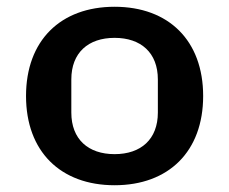

<svg xmlns="http://www.w3.org/2000/svg" viewBox="-20 -536 678 568"><path d="M319 12C479 12 581 -88 581 -252C581 -416 479 -516 319 -516C159 -516 57 -416 57 -252C57 -88 159 12 319 12ZM319 -80C241 -80 191 -124 191 -203V-301C191 -380 241 -424 319 -424C397 -424 447 -380 447 -301V-203C447 -124 397 -80 319 -80Z"/></svg>

Font: IBM Plex Thai Looped SemiBold
Style: Regular
Weight: 600
Designer: Mike Abbink, Paul van der Laan, Pieter van Rosmalen, Ben Mitchell, Mark Frömberg
Foundry: Bold Monday
Version: Version 1.0